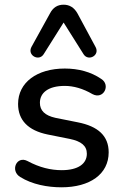

<svg xmlns="http://www.w3.org/2000/svg" viewBox="-20 -789 524 818"><path d="M310 -732C296 -757 276 -769 251 -769C225 -769 206 -757 193 -732L114 -589C95 -553 146 -526 166 -558L251 -693L336 -558C356 -526 407 -553 387 -589ZM242 9C363 9 443 -47 443 -140C443 -210 398 -251 311 -268L216 -287C171 -297 150 -318 150 -351C150 -394 186 -423 256 -423C293 -423 333 -412 374 -388C421 -363 453 -427 411 -453C367 -483 314 -497 256 -497C138 -497 57 -438 57 -346C57 -277 100 -233 183 -216L278 -197C326 -187 350 -168 350 -134C350 -92 314 -64 243 -64C197 -64 149 -75 97 -103C51 -127 22 -62 66 -35C117 -3 183 9 242 9Z"/></svg>

Font: Nunito SemiBold
Style: Regular
Weight: 600
Designer: Vernon Adams
Foundry: Vernon Adams
Version: Version 3.602